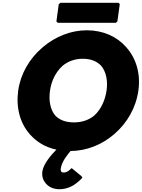

<svg xmlns="http://www.w3.org/2000/svg" viewBox="-20 -1065 1020 1382"><path d="M439 177C433 177 425 175 421 171C419 167 416 158 417 150C424 97 469 44 488 22C604 21 712 -23 798 -96L806 -103C895 -180 959 -290 976 -413C993 -535 960 -643 893 -720L887 -727C821 -802 721 -847 605 -847C490 -847 379 -802 290 -727L281 -719C192 -642 128 -534 111 -413C94 -289 125 -179 192 -102L198 -95C245 -43 306 -5 386 12C350 48 293 114 285 168C280 205 291 233 307 252L313 259C337 286 374 297 407 297C468 297 513 269 539 246L549 238C563 226 571 216 571 216L573 212L565 202L496 145L483 156V157L478 161C469 168 454 177 439 177ZM576 -642C635 -642 676 -624 707 -593C745 -549 757 -481 747 -413C737 -345 708 -278 658 -233C622 -203 573 -184 512 -184C450 -184 407 -203 378 -233C340 -278 330 -345 340 -413C349 -480 380 -546 431 -592C469 -623 517 -642 576 -642ZM403 -1035 386 -911 395 -901H814L825 -911L842 -1035L834 -1045H415Z"/></svg>

Font: Hussar Woodtype
Style: UltraObl
Weight: 900
Foundry: Cannot Into Space Fonts
Version: Version 1.07